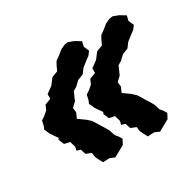

<svg xmlns="http://www.w3.org/2000/svg" viewBox="-93 -545 587 576"><g transform="rotate(-30 200.5 -256.5)"><path d="M174 -232 166 -250 170 -259 174 -277 186 -285 200 -297 207 -313 228 -321V-337L250 -353L266 -374L287 -382L294 -397L301 -410L315 -420L331 -433L346 -440L358 -442L377 -435L387 -429L397 -423L393 -406L401 -388L392 -376L375 -363L361 -352L349 -336L329 -328L313 -313L301 -306L288 -277L273 -263L275 -247L267 -229L277 -222L291 -212L304 -200L317 -179L325 -166L334 -151L341 -130L350 -119L356 -109L347 -92L327 -81L309 -71L293 -78L270 -77L262 -92L257 -103L255 -118L237 -125L231 -143L218 -147L221 -159L215 -179L196 -183L188 -202L191 -207L180 -223ZM19 -232 11 -250 15 -259 19 -277 31 -285 45 -297 52 -313 73 -321V-337L95 -353L111 -374L132 -382L139 -397L146 -410L160 -420L176 -433L191 -440L203 -442L222 -435L232 -429L242 -423L238 -406L246 -388L237 -376L220 -363L206 -352L194 -336L174 -328L158 -313L146 -306L133 -277L118 -263L120 -247L112 -229L122 -222L136 -212L149 -200L162 -179L170 -166L179 -151L186 -130L195 -119L201 -109L192 -92L172 -81L154 -71L138 -78L115 -77L107 -92L102 -103L100 -118L82 -125L76 -143L63 -147L66 -159L60 -179L41 -183L33 -202L36 -207L25 -223Z"/></g></svg>

Font: Winky Rough
Style: Italic
Weight: 400
Italic angle: -8.97852°
Designer: Simon Atzbach
Foundry: typofactur
Version: Version 1.206